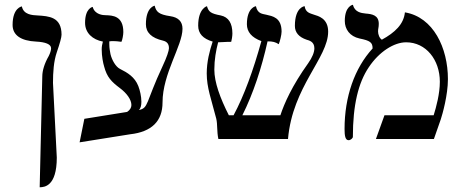

<svg xmlns="http://www.w3.org/2000/svg" viewBox="-20 -585 1953 808"><path d="M147 203C148 203 149 203 150 203C165 202 219 201 219 78L203 -236C203 -281 206 -327 219 -365C232 -403 239 -428 239 -439C239 -514 186 -517 138 -520C116 -521 79 -523 72 -558C72 -558 33 -553 33 -480C33 -437 68 -413 132 -410C171 -408 195 -399 195 -382C195 -373 191 -361 185 -349C167 -318 158 -287 158 -264Z M413 -410C410 -398 408 -390 408 -377C408 -348 414 -319 418 -306C430 -260 449 -241 485 -214C513 -193 533 -166 533 -143C533 -132 527 -122 515 -114L335 -85L315 14L528 -20C618 -30 664 -75 664 -154C664 -275 748 -393 748 -464C748 -494 731 -512 696 -517C649 -524 637 -535 631 -561C631 -561 594 -556 594 -483C594 -448 618 -425 666 -414C682 -410 691 -401 691 -382C691 -372 682 -344 664 -306C592 -152 606 -130 564 -122C572 -128 575 -141 575 -157C575 -179 569 -205 562 -223C547 -261 517 -279 485 -295C467 -304 451 -332 445 -357C443 -368 440 -382 440 -399C440 -404 440 -408 440 -411C446 -412 452 -412 457 -412C467 -412 477 -411 491 -409C495 -417 499 -438 499 -450C499 -519 453 -520 425 -521C414 -521 379 -523 370 -556C370 -556 338 -551 338 -489C338 -446 370 -418 413 -410Z M1361 -452C1361 -509 1317 -518 1302 -523C1286 -529 1266 -531 1262 -559C1262 -559 1221 -556 1221 -476C1221 -448 1238 -429 1270 -418C1279 -415 1303 -411 1303 -382C1303 -365 1294 -343 1277 -319C1209 -224 1176 -149 1160 -100H1000C1046 -192 1081 -299 1106 -411C1128 -411 1139 -408 1153 -399C1158 -410 1165 -439 1165 -452C1165 -512 1126 -517 1101 -523C1085 -527 1064 -526 1057 -559C1057 -559 1019 -554 1019 -483C1019 -451 1039 -427 1080 -412C1046 -289 1007 -182 963 -100H943C906 -173 882 -239 882 -292C882 -334 889 -373 898 -407C915 -407 926 -409 953 -409C955 -415 958 -433 958 -444C958 -487 942 -513 909 -520C867 -528 858 -535 851 -559C851 -559 814 -550 814 -477C814 -444 834 -422 875 -410C862 -371 850 -325 850 -276C850 -216 869 -168 890 -86C896 -61 892 -33 899 0H1192C1211 -221 1361 -341 1361 -452Z M1684 -533C1679 -483 1642 -448 1587 -418C1577 -424 1571 -440 1571 -453C1571 -466 1574 -468 1574 -485C1574 -522 1544 -526 1519 -528C1499 -530 1473 -534 1465 -565C1465 -565 1431 -560 1431 -497C1431 -462 1452 -432 1493 -423C1537 -414 1548 -407 1548 -381C1472 -298 1430 -178 1430 -42C1430 -14 1433 5 1447 5C1456 5 1465 -4 1465 -9C1465 -143 1488 -237 1532 -302C1575 -367 1638 -407 1689 -407C1773 -407 1831 -333 1831 -241C1831 -191 1816 -135 1805 -100H1598L1562 0H1806L1835 -83C1842 -104 1865 -185 1865 -252C1865 -383 1804 -513 1684 -533Z"/></svg>

Font: Libertinus Serif
Style: Regular
Weight: 400
Designer: Philipp H. Poll, Khaled Hosny
Foundry: Caleb Maclennan
Version: Version 7.050;RELEASE